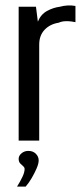

<svg xmlns="http://www.w3.org/2000/svg" viewBox="-20 -520 301 710"><path d="M49 0V-495H113L120 -440Q131 -467 154 -479.5Q177 -492 201 -495Q230 -503 259 -498V-438Q255 -439 244.5 -440.5Q234 -442 221 -441.5Q208 -441 197 -436Q165 -431 145 -410Q125 -389 125 -355V0ZM43 170Q55 151 63 134Q71 117 71 105Q71 99 65.5 94.5Q60 90 54.5 84Q49 78 49 67Q49 56 59.5 47Q70 38 85 38Q102 38 112.5 48.5Q123 59 123 73Q123 85 115.5 102.5Q108 120 97.5 138Q87 156 75 170Z"/></svg>

Font: Alumni Sans Medium
Style: Regular
Weight: 500
Designer: Robert E. Leuschke
Foundry: Robert E. Leuschke
Version: Version 1.018